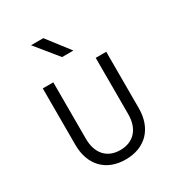

<svg xmlns="http://www.w3.org/2000/svg" viewBox="-186 -909 972 1043"><g transform="rotate(-30 300.0 -387.5)"><path d="M277 -645H348L240 -785H163ZM299 10C422 10 499 -69 499 -196V-550H433V-196C433 -104 382 -49 299 -49C217 -49 167 -104 167 -196V-550H101V-196C101 -69 177 10 299 10Z"/></g></svg>

Font: JetBrains Mono ExtraLight
Style: Regular
Weight: 240
Monospace: yes
Designer: Philipp Nurullin, Konstantin Bulenkov
Foundry: JetBrains
Version: Version 2.305